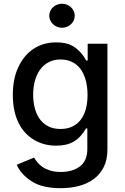

<svg xmlns="http://www.w3.org/2000/svg" viewBox="-20 -776 657 1012"><path d="M77.4 -424Q107.6 -486.9 158.4 -519.7Q209.2 -552.6 276.3 -552.6Q328.1 -552.6 358.7 -535.9Q374.3 -527.3 386.4 -517.2Q398.4 -507.1 407.5 -496.4Q416.5 -485.8 423.1 -475.7Q429.7 -465.6 434.3 -457H442.1V-545.5H546.2V12.1Q546.2 66.1 526.6 104.8Q507.1 143.5 473.5 168.1Q440 192.8 395.2 204.4Q350.5 215.9 300.1 215.9Q202.1 215.9 146.3 179.3Q89.8 142.4 68.2 92.3L159.4 54.7Q166.5 66.4 177.2 79.7Q187.9 93 204.4 104.2Q220.9 115.4 244.5 122.9Q268.1 130.3 301.1 130.3Q362.2 130.3 400.9 101.2Q440.3 72.1 440.3 7.8V-99.4H433.6Q419.7 -75.6 403.9 -58.4Q388.1 -41.2 369.1 -30Q350.1 -18.8 327.1 -13.5Q304 -8.2 275.6 -8.2Q211.6 -8.2 159.8 -38.7Q133.9 -54 113.1 -76.3Q92.3 -98.7 77.8 -128.4Q63.2 -158 55.4 -194.6Q47.6 -231.2 47.6 -274.9Q47.6 -361.9 77.4 -424ZM154.8 -276.3Q154.8 -241.5 162.6 -209Q170.5 -176.5 187.5 -151.5Q204.5 -126.4 232.1 -111.3Q259.6 -96.2 299 -96.2Q333.8 -96.2 360.3 -108.5Q386.7 -120.7 404.8 -144Q422.9 -167.3 432.2 -200.6Q441.4 -234 441.4 -276.3Q441.4 -299.4 438.2 -322.1Q435 -344.8 428.1 -365.6Q421.2 -386.4 410.2 -403.9Q399.1 -421.5 383.3 -434.5Q367.5 -447.4 346.6 -454.9Q325.6 -462.4 299 -462.4Q263.1 -462.4 236.2 -448Q209.2 -433.6 191.1 -408.6Q172.9 -383.5 163.9 -349.6Q154.8 -315.7 154.8 -276.3ZM239.7 -692.8Q239.7 -706.7 245.2 -718.2Q250.7 -729.8 259.9 -738.3Q269.2 -746.8 281.4 -751.6Q293.7 -756.4 306.8 -756.4Q320.3 -756.4 332.4 -751.6Q344.5 -746.8 353.7 -738.3Q362.9 -729.8 368.4 -718.2Q373.9 -706.7 373.9 -692.8Q373.9 -679.3 368.4 -667.8Q362.9 -656.2 353.5 -647.7Q344.1 -639.2 332 -634.4Q320 -629.6 306.8 -629.6Q293.7 -629.6 281.6 -634.4Q269.5 -639.2 260.3 -647.7Q251.1 -656.2 245.4 -667.8Q239.7 -679.3 239.7 -692.8Z"/></svg>

Font: Inter P Medium
Style: Regular
Weight: 500
Designer: Rasmus Andersson
Foundry: rsms
Version: Version 3.018;git-588b23468